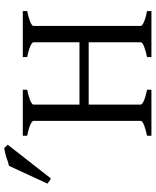

<svg xmlns="http://www.w3.org/2000/svg" viewBox="67 -811 744 918"><g transform="rotate(-90 439.0 -352.0)"><path d="M398 -51V-300H696V-51C696 -39 655 -27 625 -21V0H845V-21C789 -32 774 -45 774 -51V-564C774 -576 815 -588 845 -594V-615H625V-594C681 -583 696 -570 696 -564V-344H398V-564C398 -576 439 -588 469 -594V-615H249V-594C305 -583 320 -570 320 -564V-51C320 -39 279 -27 249 -21V0H469V-21C413 -32 398 -45 398 -51ZM45 -481 206 -687 190 -704C181 -702 181 -702 170 -700L146 -694L124 -686C117 -684 110 -682 105 -681L20 -497C28 -492 37 -483 45 -481Z"/></g></svg>

Font: Temporarium
Style: Regular
Weight: 400
Version: Version 1.1